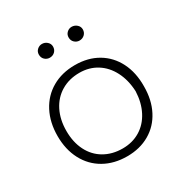

<svg xmlns="http://www.w3.org/2000/svg" viewBox="-156 -775 873 911"><g transform="rotate(-30 280.5 -319.5)"><path d="M283.2 12.2Q211.9 12.2 157.7 -18.6Q103.5 -49.3 73.7 -105.7Q43.9 -162.1 43.9 -235.8Q43.9 -310.5 73.7 -367.7Q103.5 -424.8 157.7 -456.1Q211.9 -487.3 283.2 -487.3Q354 -487.3 407.2 -456.1Q460.4 -424.8 489.3 -367.9Q518.1 -311 517.1 -235.8Q517.1 -161.6 488 -105.5Q459 -49.3 406 -18.6Q353 12.2 283.2 12.2ZM283.2 -30.8Q336.9 -30.8 378.7 -56.2Q420.4 -81.5 444.6 -128.2Q468.8 -174.8 471.2 -235.8Q468.3 -298.3 443.8 -345.7Q419.4 -393.1 377.9 -418.9Q336.4 -444.8 283.2 -444.8Q226.6 -444.8 183.3 -418.9Q140.1 -393.1 116.2 -345.7Q92.3 -298.3 92.3 -235.8Q92.3 -174.8 115.7 -128.2Q139.2 -81.5 182.6 -56.2Q226.1 -30.8 283.2 -30.8ZM198.7 -576.7Q183.1 -576.7 171.6 -587.4Q160.2 -598.1 160.2 -615.2Q160.2 -631.3 171.6 -641.8Q183.1 -652.3 197.8 -652.3Q213.9 -652.3 225.8 -641.6Q237.8 -630.9 237.8 -615.2Q237.8 -598.6 226.6 -587.6Q215.3 -576.7 198.7 -576.7ZM361.3 -576.7Q346.2 -576.7 334.7 -587.4Q323.2 -598.1 323.2 -615.2Q323.2 -631.3 334.5 -641.8Q345.7 -652.3 360.4 -652.3Q376.5 -652.3 388.7 -641.6Q400.9 -630.9 400.9 -615.2Q400.9 -598.6 389.4 -587.6Q377.9 -576.7 361.3 -576.7Z"/></g></svg>

Font: DavidDev Light
Style: Regular
Weight: 300
Designer: David.dev
Foundry: David.dev
Version: Version 1.001;FEAKit 1.0